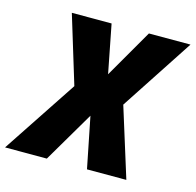

<svg xmlns="http://www.w3.org/2000/svg" viewBox="-144 -812 937 919"><g transform="rotate(15 324.0 -352.5)"><path d="M-41 0 222 -397 219 -318 101 -705H298L348 -449H335L483 -705H689L436 -319L437 -394L560 0H365L312 -265H322L166 0Z"/></g></svg>

Font: Nunito Sans 7pt Condensed Black
Style: Italic
Weight: 900
Width: 3
Italic angle: -9°
Designer: Vernon Adams
Foundry: Vernon Adams
Version: Version 3.101;gftools[0.9.27]